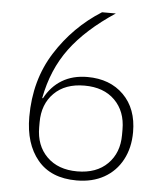

<svg xmlns="http://www.w3.org/2000/svg" viewBox="-51 -744 703 803"><g transform="rotate(5 300.0 -343.0)"><path d="M80 -236Q80 -390 154.5 -507.5Q229 -625 345 -698H403Q282 -618 216 -529Q150 -440 127 -319L130 -318Q157 -369 202 -396Q247 -423 308 -423Q403 -423 460.5 -365.5Q518 -308 518 -210Q518 -144 491 -93.5Q464 -43 415 -15.5Q366 12 300 12Q192 12 136 -55.5Q80 -123 80 -236ZM473 -194V-217Q473 -293 426.5 -339.5Q380 -386 299 -386Q218 -386 171.5 -339.5Q125 -293 125 -217V-196Q125 -119 172 -72.5Q219 -26 299 -26Q380 -26 426.5 -72.5Q473 -119 473 -194Z"/></g></svg>

Font: Anuphan ExtraLight
Style: Regular
Weight: 200
Designer: Cadson Demak
Version: Version 3.001